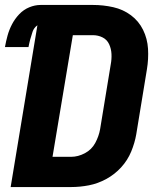

<svg xmlns="http://www.w3.org/2000/svg" viewBox="-43 -755 639 775"><path d="M0 0H244Q280 0 316 -7Q352 -14 386 -32.5Q420 -51 446 -79.5Q472 -108 486.5 -143Q501 -178 507 -213L550 -475Q557 -517 554.5 -558Q552 -599 534.5 -634.5Q517 -670 485.5 -693.5Q454 -717 414 -726Q374 -735 332 -735H121Q98 -735 75 -725.5Q52 -716 34.5 -697.5Q17 -679 5.5 -657Q-6 -635 -12.5 -611.5Q-19 -588 -23 -565H72Q75 -581 79 -596Q83 -611 88.5 -627Q94 -643 108 -653ZM169 -122 251 -613H332Q353 -613 371 -604Q389 -595 397.5 -576.5Q406 -558 407 -537Q408 -516 404 -495L361 -233Q356 -205 341.5 -178Q327 -151 299.5 -136.5Q272 -122 244 -122Z"/></svg>

Font: Iosevka Sparkle Heavy Oblique
Style: Regular
Weight: 900
Italic angle: -9°
Designer: Belleve Invis
Foundry: Belleve Invis
Version: Version 4.5.0; ttfautohint (v1.8.3)